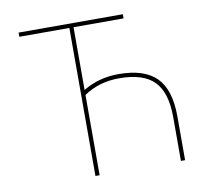

<svg xmlns="http://www.w3.org/2000/svg" viewBox="-80 -819 978 907"><g transform="rotate(-10 408.5 -365.0)"><path d="M326 -385V0H306V-710H66V-730H566V-710H326V-409Q402 -455 496 -455Q620 -455 678 -396.5Q736 -338 736 -210V0H716V-210Q716 -328 664 -381.5Q612 -435 496 -435Q399 -435 326 -385Z"/></g></svg>

Font: Mplus 1p Thin
Style: Regular
Weight: 250
Version: Version 1.061